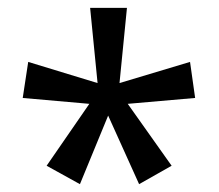

<svg xmlns="http://www.w3.org/2000/svg" viewBox="-20 -780 558 490"><path d="M304 -760 285 -568 465 -622 478 -530 306 -515 418 -357 335 -310 256 -485 184 -310 99 -357 208 -515 38 -530 52 -622 229 -568 210 -760Z"/></svg>

Font: Noto Sans Display
Style: Regular
Weight: 400
Designer: Monotype Design Team
Foundry: Monotype Imaging Inc.
Version: Version 2.003